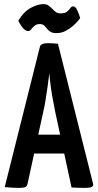

<svg xmlns="http://www.w3.org/2000/svg" viewBox="-20 -912 477 934"><path d="M67 2Q58 2 39.5 1Q21 0 3 -2L174 -684Q177 -702 214 -702Q227 -702 240 -701Q253 -700 262 -699L433 -17Q435 -8 427 -3Q419 2 388 2Q378 2 363 1.5Q348 1 328 0L249 -366Q243 -395 237 -428Q231 -461 226.5 -494.5Q222 -528 220 -556Q217 -528 212 -494.5Q207 -461 202 -428Q197 -395 190 -366L114 -18Q112 -8 105 -3Q98 2 67 2ZM113 -165V-257H343V-165ZM255 -751Q235 -751 225 -757.5Q215 -764 208.5 -772.5Q202 -781 194.5 -788Q187 -795 173 -795Q158 -795 148 -786.5Q138 -778 131.5 -769.5Q125 -761 118 -761Q104 -761 93 -774Q82 -787 75.5 -799Q69 -811 69 -811Q95 -855 129.5 -873.5Q164 -892 191 -892Q206 -892 216 -885Q226 -878 234 -869.5Q242 -861 251 -854Q260 -847 274 -847Q297 -847 306.5 -855.5Q316 -864 322 -872.5Q328 -881 336 -881Q346 -881 353.5 -866.5Q361 -852 365.5 -838Q370 -824 370 -824Q369 -823 360 -811.5Q351 -800 335 -786Q319 -772 299 -761.5Q279 -751 255 -751Z"/></svg>

Font: Yanone Kaffeesatz ExtraLight SemiBold
Style: Regular
Weight: 600
Version: Version 2.003